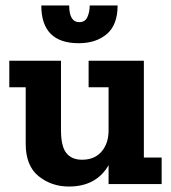

<svg xmlns="http://www.w3.org/2000/svg" viewBox="-20 -673 625 702"><path d="M410 -653Q410 -582 370.5 -548.5Q331 -515 268 -515Q131 -515 131 -653H233Q233 -592 270 -592Q291 -592 299.5 -610.5Q308 -629 308 -653ZM571 0H377V-69Q332 9 232 9Q168 9 121 -29Q74 -67 74 -147V-354H14V-451H203V-197Q203 -138 222.5 -113.5Q242 -89 280 -89Q326 -89 351.5 -119Q377 -149 377 -196V-354H304V-451H506V-97H571Z"/></svg>

Font: Zilla Slab Bold
Style: Bold
Weight: 700
Designer: Typotheque.com
Foundry: Typotheque type foundry
Version: Version 1.1; 2017; ttfautohint (v1.6)